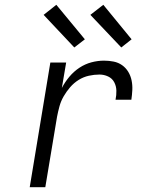

<svg xmlns="http://www.w3.org/2000/svg" viewBox="-20 -781 640 801"><path d="M104 0 190 -520H256L238 -414Q251 -439 269.5 -461Q288 -483 311.5 -498.5Q335 -514 361.5 -521Q388 -528 414 -528Q435 -528 454.5 -524Q474 -520 489.5 -509Q505 -498 515 -481.5Q525 -465 529 -445.5Q533 -426 532 -405.5Q531 -385 528 -365H462Q466 -384 465.5 -403Q465 -422 456.5 -438Q448 -454 431 -462Q414 -470 395 -470Q373 -470 350.5 -465Q328 -460 308 -447.5Q288 -435 272.5 -417Q257 -399 245.5 -379Q234 -359 228 -337Q222 -315 218 -294L169 0ZM486 -583 357 -719 411 -761 529 -617ZM290 -583 162 -719 215 -761 334 -617Z"/></svg>

Font: Iosevka SS04 Lt Ex Obl
Style: Regular
Weight: 300
Width: 7
Italic angle: -9°
Monospace: yes
Designer: Belleve Invis
Foundry: Belleve Invis
Version: Version 19.0.0; ttfautohint (v1.8.4)